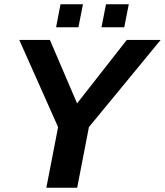

<svg xmlns="http://www.w3.org/2000/svg" viewBox="-20 -874 768 894"><path d="M394 -282.2 339.4 0H195.8L250.5 -282.2L69.8 -688H212.4L338.9 -392.6L570.3 -688H728ZM579.6 -854 558.6 -747.1H452.6L473.6 -854ZM366.2 -854 345.2 -747.1H241.2L261.7 -854Z"/></svg>

Font: Arimo
Style: Bold Italic
Weight: 700
Italic angle: -12°
Designer: Steve Matteson
Foundry: Monotype Imaging Inc.
Version: Version 1.33